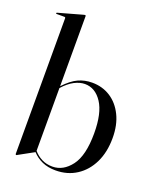

<svg xmlns="http://www.w3.org/2000/svg" viewBox="-139 -822 760 917"><g transform="rotate(20 241.5 -363.0)"><path d="M137.5 -730.5V-375.5Q173.5 -414 206 -429Q238.5 -444 276.5 -444Q328.5 -444 369.5 -417.8Q410.5 -391.5 434.2 -343Q458 -294.5 458 -228.5Q458 -156.5 432 -103Q406 -49.5 360 -19.8Q314 10 254 10Q215 10 185.5 -3.2Q156 -16.5 135 -39.5L59.5 2Q56 5 53 5Q49 5 49 0.5V-688.5Q49 -694 43 -694H4Q0.5 -694 0.5 -697Q0.5 -699.5 4.5 -700.5L124.5 -734Q130.5 -736 133 -736Q137.5 -736 137.5 -730.5ZM246 -426Q221 -426 193.2 -411.8Q165.5 -397.5 137.5 -366V-47Q155 -26.5 179 -14.2Q203 -2 233.5 -2Q288.5 -2 328 -54.2Q367.5 -106.5 367.5 -219.5Q367.5 -322 333.2 -374Q299 -426 246 -426Z"/></g></svg>

Font: Fraunces144ptRegular
Style: Regular
Weight: 400
Version: Version 1.000;[0bf87f6ff]